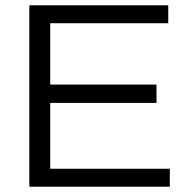

<svg xmlns="http://www.w3.org/2000/svg" viewBox="-20 -706 719 726"><path d="M90.8 0V-686H616.2V-618.2H169.9V-386.2H571.8V-316.9H169.9V-67.9H622.1V0Z"/></svg>

Font: Archivo Light
Style: Regular
Weight: 300
Designer: Hector Gatti
Foundry: Omnibus-Type
Version: Version 2.001